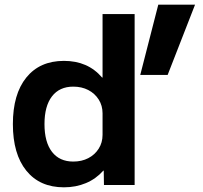

<svg xmlns="http://www.w3.org/2000/svg" viewBox="-20 -790 866 820"><path d="M253 10Q150 10 92.5 -61Q35 -132 35 -260Q35 -388 92.5 -459Q150 -530 253 -530Q304 -530 344.5 -512.5Q385 -495 416 -459H418V-730H555V0H424L423 -61H421Q390 -26 347 -8Q304 10 253 10ZM293 -100Q329 -100 357 -114.5Q385 -129 401.5 -155Q418 -181 418 -214V-306Q418 -339 401.5 -365Q385 -391 357 -405.5Q329 -420 293 -420Q234 -420 202 -378.5Q170 -337 170 -260Q170 -183 202 -141.5Q234 -100 293 -100ZM579 -470 656 -770H813L696 -470Z"/></svg>

Font: M PLUS 1
Style: Bold
Weight: 700
Designer: Coji Morishita
Foundry: UNDERFOREST DESIGN
Version: Version 1.001